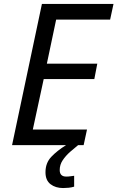

<svg xmlns="http://www.w3.org/2000/svg" viewBox="-20 -734 594 971"><path d="M41 0 192 -714H554L537 -635H264L217 -412H472L457 -334H201L146 -79H420L403 0ZM299 217Q261 217 235.5 197.5Q210 178 210 137Q210 90 239.5 59Q269 28 314 0H375Q356 15 334 34.5Q312 54 297 76.5Q282 99 282 126Q282 159 315 159Q326 159 336 157.5Q346 156 355 155V210Q342 214 327.5 215.5Q313 217 299 217Z"/></svg>

Font: Noto Sans
Style: Italic
Weight: 400
Italic angle: -12°
Designer: Monotype Design Team
Foundry: Monotype Imaging Inc.
Version: Version 2.013; ttfautohint (v1.8.4.7-5d5b)